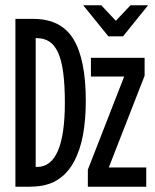

<svg xmlns="http://www.w3.org/2000/svg" viewBox="-20 -710 590 730"><path d="M306.2 -326.2Q306.2 -256.3 295.7 -198Q285.2 -139.6 260.7 -94.2Q252.9 -79.6 243.2 -67.1Q233.4 -54.7 222.2 -43.9Q210.4 -33.7 197.5 -25.4Q184.6 -17.1 168.5 -11.5Q152.3 -5.9 132.8 -2.9Q113.3 0 88.9 0H38.6V-638.2H106.4Q212.4 -638.2 259.3 -561Q306.2 -483.9 306.2 -326.2ZM226.6 -319.8Q226.6 -387.7 220.2 -434.6Q213.9 -481.4 200.7 -510.3Q187.5 -539.1 167.5 -552Q147.5 -564.9 120.6 -564.9H115.7V-75.2H120.6Q226.6 -75.2 226.6 -319.8ZM529.8 -421.9 393.6 -73.2H536.1V0H314V-64.9L452.1 -418.9H325.7V-490.2H529.8ZM392.1 -571.8 296.4 -689.9H365.2L420.4 -630.9L476.1 -689.9H543L447.8 -571.8Z"/></svg>

Font: Code New Roman
Style: Regular
Weight: 400
Monospace: yes
Designer: Sam Radian
Foundry: Code New Roman
Version: Version 2.00 November 29, 2014